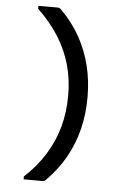

<svg xmlns="http://www.w3.org/2000/svg" viewBox="-60 -802 719 989"><g transform="rotate(5 300.0 -307.5)"><path d="M215 133Q211 138 206 139.5Q201 141 195 141Q179 141 164 141Q149 141 133 141Q117 141 100 141V126Q164 67 206.5 -1.5Q249 -70 270 -146Q291 -222 291 -305V-313Q291 -395 269.5 -470Q248 -545 205 -612.5Q162 -680 98 -741V-756Q116 -756 132 -756Q148 -756 163.5 -756Q179 -756 195 -756Q201 -756 206 -754.5Q211 -753 215 -748Q275 -689 314 -619Q353 -549 372 -472Q391 -395 391 -313V-305Q391 -222 372 -144.5Q353 -67 314 3Q275 73 215 133Z"/></g></svg>

Font: Recursive Monospace
Style: Regular
Weight: 400
Version: Version 1.047